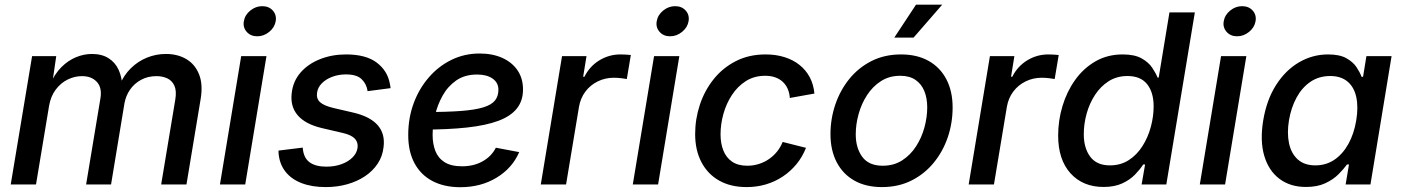

<svg xmlns="http://www.w3.org/2000/svg" viewBox="-20 -780 5932 812"><path d="M25.4 0 115.7 -542.5H217.8L199.7 -418L190.9 -420.9Q210.4 -466.8 239.3 -495.6Q268.1 -524.4 301.5 -538.1Q335 -551.8 368.7 -551.8Q410.6 -551.8 439 -533.9Q467.3 -516.1 481.7 -484.6Q496.1 -453.1 497.6 -411.1L484.9 -418Q502.9 -461.4 533.2 -491.2Q563.5 -521 601.8 -536.4Q640.1 -551.8 681.6 -551.8Q731.4 -551.8 768.1 -530Q804.7 -508.3 821.8 -465.8Q838.9 -423.3 828.6 -361.3L768.6 0H661.6L721.2 -357.9Q727.5 -395 717.8 -417Q708 -439 687.7 -448.5Q667.5 -458 641.6 -458Q605.5 -458 576.9 -442.6Q548.3 -427.2 530.3 -401.4Q512.2 -375.5 506.3 -342.8L449.7 0H344.2L404.8 -364.7Q412.1 -409.2 389.6 -433.6Q367.2 -458 326.7 -458Q295.4 -458 266.1 -443.6Q236.8 -429.2 215.6 -400.9Q194.3 -372.6 187.5 -332L132.3 0Z M910.2 0 1000 -542.5H1106.9L1017.1 0ZM1067.9 -626.5Q1040 -626.5 1023.4 -645.3Q1006.8 -664.1 1011.2 -689.9Q1015.6 -716.8 1038.6 -735.4Q1061.5 -753.9 1088.9 -753.9Q1117.2 -753.9 1133.8 -735.4Q1150.4 -716.8 1146 -690.4Q1141.6 -664.1 1118.7 -645.3Q1095.7 -626.5 1067.9 -626.5Z M1357.4 11.2Q1299.3 11.2 1255.9 -5.4Q1212.4 -22 1187.3 -54Q1162.1 -85.9 1158.2 -131.3Q1158.2 -134.3 1158 -137.2Q1157.7 -140.1 1157.7 -143.1L1260.3 -155.8Q1263.2 -113.3 1288.6 -94.2Q1314 -75.2 1360.4 -75.2Q1395.5 -75.2 1424.3 -85.7Q1453.1 -96.2 1471.2 -114.5Q1489.3 -132.8 1492.2 -155.3Q1495.1 -178.7 1480.2 -194.1Q1465.3 -209.5 1429.2 -217.8L1341.3 -238.3Q1271 -254.9 1238.8 -292.7Q1206.5 -330.6 1213.9 -387.7Q1219.7 -437.5 1251.7 -473.9Q1283.7 -510.3 1334 -530Q1384.3 -549.8 1443.4 -549.8Q1527.8 -549.8 1573.5 -515.1Q1619.1 -480.5 1628.9 -425.3Q1629.9 -420.9 1630.6 -416.3Q1631.3 -411.6 1631.8 -407.2L1534.7 -394.5Q1530.3 -424.8 1509.5 -445.1Q1488.8 -465.3 1442.9 -465.3Q1412.1 -465.3 1385.3 -455.3Q1358.4 -445.3 1341.1 -427.7Q1323.7 -410.2 1320.8 -387.2Q1317.4 -362.8 1333.5 -347.9Q1349.6 -333 1390.6 -323.2L1474.6 -303.7Q1545.4 -287.1 1577.4 -250.5Q1609.4 -213.9 1602.1 -157.7Q1598.1 -119.6 1577.6 -88.4Q1557.1 -57.1 1523.9 -34.9Q1490.7 -12.7 1448.2 -0.7Q1405.8 11.2 1357.4 11.2Z M1926.8 11.7Q1858.4 11.7 1808.8 -14.4Q1759.3 -40.5 1732.7 -90.3Q1706.1 -140.1 1706.5 -210Q1706.5 -281.2 1729.5 -343.3Q1752.4 -405.3 1793.5 -452.6Q1834.5 -500 1889.4 -526.9Q1944.3 -553.7 2008.3 -553.7Q2063 -553.7 2104.2 -535.2Q2145.5 -516.6 2168.7 -482.7Q2191.9 -448.7 2191.9 -401.4Q2191.9 -354 2166 -321.3Q2140.1 -288.6 2087.6 -269Q2035.2 -249.5 1955.1 -240.7Q1875 -231.9 1766.6 -231.9L1779.8 -306.2Q1870.6 -306.2 1930.4 -310.8Q1990.2 -315.4 2024.7 -326.2Q2059.1 -336.9 2073.5 -355.2Q2087.9 -373.5 2087.9 -400.4Q2087.9 -430.2 2063.5 -447.5Q2039.1 -464.8 1997.6 -464.8Q1945.3 -464.8 1909.4 -439.7Q1873.5 -414.6 1851.6 -375Q1829.6 -335.4 1819.6 -291.3Q1809.6 -247.1 1809.6 -209Q1809.6 -172.4 1821 -142.1Q1832.5 -111.8 1860.1 -94.2Q1887.7 -76.7 1934.1 -76.7Q1983.4 -76.7 2021 -97.7Q2058.6 -118.7 2077.1 -155.3L2175.8 -136.7Q2146.5 -68.8 2080.1 -28.6Q2013.7 11.7 1926.8 11.7Z M2267.1 0 2356.9 -542.5H2460.4L2446.3 -455.6H2451.7Q2473.6 -499.5 2514.6 -524.7Q2555.7 -549.8 2604 -549.8Q2614.3 -549.8 2627 -549.1Q2639.6 -548.3 2647.9 -547.4L2630.9 -445.8Q2624 -447.3 2608.2 -449.2Q2592.3 -451.2 2575.7 -451.2Q2539.6 -451.2 2508.1 -435.8Q2476.6 -420.4 2455.8 -392.8Q2435.1 -365.2 2428.7 -328.6L2374 0Z M2656.2 0 2746.1 -542.5H2853L2763.2 0ZM2814 -626.5Q2786.1 -626.5 2769.5 -645.3Q2752.9 -664.1 2757.3 -689.9Q2761.7 -716.8 2784.7 -735.4Q2807.6 -753.9 2835 -753.9Q2863.3 -753.9 2879.9 -735.4Q2896.5 -716.8 2892.1 -690.4Q2887.7 -664.1 2864.7 -645.3Q2841.8 -626.5 2814 -626.5Z M3137.7 11.2Q3069.8 11.2 3021.2 -16.4Q2972.7 -43.9 2946.3 -94.5Q2919.9 -145 2919.9 -212.9Q2919.9 -276.9 2939.9 -337.2Q2960 -397.5 2998.3 -445.3Q3036.6 -493.2 3092 -521.5Q3147.5 -549.8 3217.8 -549.8Q3261.7 -549.8 3298.1 -538.3Q3334.5 -526.9 3361.6 -505.1Q3388.7 -483.4 3404.8 -452.9Q3420.9 -422.4 3424.3 -384.3L3320.3 -365.7Q3318.8 -387.2 3311.3 -404.3Q3303.7 -421.4 3290.8 -433.6Q3277.8 -445.8 3259.3 -452.6Q3240.7 -459.5 3216.3 -459.5Q3169.4 -459.5 3134.3 -437Q3099.1 -414.6 3075.2 -377.9Q3051.3 -341.3 3039.3 -297.9Q3027.3 -254.4 3027.3 -211.9Q3027.3 -173.8 3039.1 -143.8Q3050.8 -113.8 3075.9 -96.4Q3101.1 -79.1 3140.6 -79.1Q3166.5 -79.1 3189.9 -86.7Q3213.4 -94.2 3232.7 -107.7Q3252 -121.1 3266.6 -139.4Q3281.2 -157.7 3290 -179.7L3388.7 -154.8Q3373.5 -116.2 3348.4 -85.7Q3323.2 -55.2 3290.5 -33.4Q3257.8 -11.7 3219.2 -0.2Q3180.7 11.2 3137.7 11.2Z M3710 11.2Q3641.6 11.2 3593 -16.4Q3544.4 -43.9 3518.3 -94.5Q3492.2 -145 3492.2 -212.4Q3492.2 -277.3 3512.7 -337.9Q3533.2 -398.4 3572 -446.3Q3610.8 -494.1 3666 -522Q3721.2 -549.8 3790.5 -549.8Q3858.9 -549.8 3907.7 -522.2Q3956.5 -494.6 3982.7 -444.1Q4008.8 -393.6 4008.8 -325.7Q4008.8 -259.8 3988.3 -199.5Q3967.8 -139.2 3928.7 -91.6Q3889.6 -43.9 3834.5 -16.4Q3779.3 11.2 3710 11.2ZM3713.4 -79.1Q3760.3 -79.1 3795.4 -101.8Q3830.6 -124.5 3854.2 -161.1Q3877.9 -197.8 3889.6 -241.2Q3901.4 -284.7 3901.4 -325.7Q3901.4 -364.7 3889.2 -394.8Q3877 -424.8 3851.8 -442.1Q3826.7 -459.5 3787.1 -459.5Q3740.7 -459.5 3705.6 -436.8Q3670.4 -414.1 3646.7 -377.4Q3623 -340.8 3611.1 -297.4Q3599.1 -253.9 3599.1 -211.9Q3599.1 -154.3 3626.7 -116.7Q3654.3 -79.1 3713.4 -79.1ZM3762.2 -621.1 3854 -760.3H3964.8L3843.8 -621.1Z M4076.7 0 4166.5 -542.5H4270L4255.9 -455.6H4261.2Q4283.2 -499.5 4324.2 -524.7Q4365.2 -549.8 4413.6 -549.8Q4423.8 -549.8 4436.5 -549.1Q4449.2 -548.3 4457.5 -547.4L4440.4 -445.8Q4433.6 -447.3 4417.7 -449.2Q4401.9 -451.2 4385.3 -451.2Q4349.1 -451.2 4317.6 -435.8Q4286.1 -420.4 4265.4 -392.8Q4244.6 -365.2 4238.3 -328.6L4183.6 0Z M4647.5 10.7Q4559.6 10.7 4507.3 -47.1Q4455.1 -105 4455.1 -207Q4455.1 -270.5 4473.4 -331.5Q4491.7 -392.6 4526.9 -441.9Q4562 -491.2 4612.8 -520.5Q4663.6 -549.8 4728 -549.8Q4778.3 -549.8 4807.9 -533.2Q4837.4 -516.6 4852.8 -493.7Q4868.2 -470.7 4875.5 -452.1H4880.4L4925.8 -727.5H5033.2L4912.6 0H4808.1L4822.8 -84.5H4814.9Q4801.3 -63.5 4780 -41.5Q4758.8 -19.5 4726.1 -4.4Q4693.4 10.7 4647.5 10.7ZM4673.8 -80.6Q4719.2 -80.6 4753.7 -102.8Q4788.1 -125 4811.5 -161.9Q4835 -198.7 4846.9 -242.9Q4858.9 -287.1 4858.9 -330.1Q4858.9 -389.6 4831.3 -424.1Q4803.7 -458.5 4748.5 -458.5Q4703.1 -458.5 4668.7 -436.5Q4634.3 -414.6 4610.8 -378.4Q4587.4 -342.3 4575.4 -299.1Q4563.5 -255.9 4563.5 -212.4Q4563.5 -153.8 4590.8 -117.2Q4618.2 -80.6 4673.8 -80.6Z M5054.2 0 5144 -542.5H5251L5161.1 0ZM5211.9 -626.5Q5184.1 -626.5 5167.5 -645.3Q5150.9 -664.1 5155.3 -689.9Q5159.7 -716.8 5182.6 -735.4Q5205.6 -753.9 5232.9 -753.9Q5261.2 -753.9 5277.8 -735.4Q5294.4 -716.8 5290 -690.4Q5285.6 -664.1 5262.7 -645.3Q5239.7 -626.5 5211.9 -626.5Z M5503.4 10.7Q5437 10.7 5391.4 -23.4Q5345.7 -57.6 5326.9 -120.6Q5308.1 -183.6 5322.3 -270.5Q5336.9 -358.4 5377 -420.9Q5417 -483.4 5474.1 -516.6Q5531.2 -549.8 5596.7 -549.8Q5645.5 -549.8 5673.8 -533.9Q5702.1 -518.1 5716.8 -496.1Q5731.4 -474.1 5738.3 -455.1H5744.6L5758.8 -542.5H5865.2L5775.9 0H5670.9L5685.1 -84.5H5676.8Q5662.6 -64.9 5640.4 -42.7Q5618.2 -20.5 5584.5 -4.9Q5550.8 10.7 5503.4 10.7ZM5543 -80.6Q5588.4 -80.6 5623.8 -104.7Q5659.2 -128.9 5682.9 -171.9Q5706.5 -214.8 5715.8 -271Q5725.1 -327.6 5715.8 -369.9Q5706.5 -412.1 5678.7 -435.3Q5650.9 -458.5 5605.5 -458.5Q5558.1 -458.5 5522.2 -434.1Q5486.3 -409.7 5463.4 -367.4Q5440.4 -325.2 5431.2 -271Q5422.4 -216.8 5431.6 -173.6Q5440.9 -130.4 5468.8 -105.5Q5496.6 -80.6 5543 -80.6Z"/></svg>

Font: Inter 16pt Medium
Style: Italic
Weight: 500
Italic angle: -9.3988°
Version: Version 4.001;git-66647c0bb